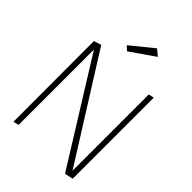

<svg xmlns="http://www.w3.org/2000/svg" viewBox="-256 -1007 1117 1117"><g transform="rotate(45 302.5 -448.5)"><path d="M220.2 -784.2 246.1 -759.8 396 -863.8 357.9 -896ZM513.2 -671.9V-44.9L113.8 -680.2L67.9 -666L68.8 -2.9L103 -11.2V-630.9L495.1 -1L546.9 -12.2V-679.2Z"/></g></svg>

Font: Comic Neue Angular Light
Style: Regular
Weight: 300
Designer: Craig Rozynski
Foundry: Craig Rozynski
Version: Version 2.003